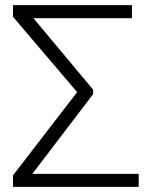

<svg xmlns="http://www.w3.org/2000/svg" viewBox="-20 -731 599 751"><path d="M344.2 -362.8 106.4 -50.8H522.5V0H30.8V-44.9L281.7 -370.6L30.8 -665.5V-710.9H496.1V-659.7H110.8L344.2 -380.4Z"/></svg>

Font: Roboto Light
Style: Regular
Weight: 300
Designer: Google
Version: Version 2.134; 2016; ttfautohint (v1.6)